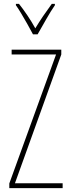

<svg xmlns="http://www.w3.org/2000/svg" viewBox="-20 -1036 363 990"><path d="M303 -66H28V-90L269 -755H40V-780H296V-755L57 -91H303ZM150 -859Q137 -884 120.5 -913Q104 -942 88.5 -968Q73 -994 62 -1009V-1016H78Q98 -991 121 -957Q144 -923 162 -890Q182 -923 202 -952.5Q222 -982 247 -1016H263V-1009Q241 -977 217.5 -935.5Q194 -894 174 -859Z"/></svg>

Font: Noto Sans Malayalam UI ExtraCondensed Thin
Style: Regular
Weight: 100
Width: 2
Designer: Jelle Bosma - Monotype Design Team
Foundry: Monotype Imaging Inc.
Version: Version 2.104; ttfautohint (v1.8.4.7-5d5b)